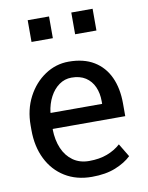

<svg xmlns="http://www.w3.org/2000/svg" viewBox="-86 -824 690 896"><g transform="rotate(-10 258.5 -376.0)"><path d="M276.9 10.3Q203.6 10.3 149.4 -23.2Q95.2 -56.6 65.7 -116.2Q36.1 -175.8 36.1 -253.9V-275.4Q36.1 -350.6 67.1 -409.9Q98.1 -469.2 149.7 -503.7Q201.2 -538.1 262.2 -538.1Q333.5 -538.1 381.6 -508.8Q429.7 -479.5 454.1 -426.5Q478.5 -373.5 478.5 -301.8V-241.7H135.7L134.3 -239.3Q135.3 -188.5 152.1 -149.2Q168.9 -109.9 200.7 -87.4Q232.4 -64.9 276.9 -64.9Q325.7 -64.9 362.5 -78.9Q399.4 -92.8 426.3 -117.2L463.9 -54.7Q435.5 -27.3 388.9 -8.5Q342.3 10.3 276.9 10.3ZM138.7 -316.9H382.3V-329.6Q382.3 -367.7 368.9 -397.7Q355.5 -427.7 328.9 -445.1Q302.2 -462.4 262.2 -462.4Q230 -462.4 203.6 -443.6Q177.2 -424.8 160.2 -392.6Q143.1 -360.4 137.7 -319.3ZM314.5 -658.7V-761.7H415.5V-658.7ZM107.9 -658.7V-761.7H209V-658.7Z"/></g></svg>

Font: Roboto Slab LO
Style: Regular
Weight: 400
Designer: Google
Version: Version 2.000